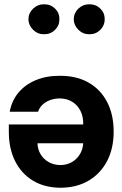

<svg xmlns="http://www.w3.org/2000/svg" viewBox="-20 -883 581 911"><path d="M264.5 -523.4Q343 -523.7 400.1 -491.2Q457.2 -458.7 488.3 -399Q519.3 -339.4 519.3 -258.2Q519.3 -179.2 488.4 -119.4Q457.4 -59.7 400.8 -26.1Q344.1 7.5 267.6 7.8Q192.3 7.5 137.3 -25.3Q82.2 -58.2 52.1 -117.8Q21.9 -177.4 21.9 -257.6V-292.4H466.8V-203.3H157.8Q159 -172.9 173.5 -149.7Q188 -126.5 212.2 -113.3Q236.3 -100.1 266 -99.8Q298.5 -100.1 322.9 -114.9Q347.2 -129.7 361 -154.5Q374.8 -179.3 374.8 -208.8V-296.5Q375.1 -330 361.9 -356.8Q348.6 -383.7 323.3 -399.7Q298 -415.7 262.7 -416Q238.6 -415.7 217.8 -408.1Q197 -400.5 182 -386.5Q167.1 -372.5 160.7 -352.9H26.2Q35.4 -404.6 67.1 -442.9Q98.9 -481.2 149.3 -502.5Q199.6 -523.7 264.5 -523.4ZM189.1 -720.5Q158.9 -720.2 137.3 -741.4Q115.6 -762.6 114.8 -791.8Q115.6 -821.6 137.3 -842.3Q158.9 -863 189.1 -862.7Q219.9 -863 241.2 -842.3Q262.5 -821.6 261.7 -791.8Q262.5 -762.6 241.2 -741.4Q219.9 -720.2 189.1 -720.5ZM404.1 -720.5Q373.9 -720.2 352.1 -741.4Q330.4 -762.6 329.9 -791.8Q330.4 -821.6 352.1 -842.3Q373.9 -863 404.1 -862.7Q434.7 -863 456 -842.3Q477.2 -821.6 476.8 -791.8Q477.2 -762.6 456 -741.4Q434.7 -720.2 404.1 -720.5Z"/></svg>

Font: Inter Display V
Style: Regular
Weight: 400
Designer: Rasmus Andersson
Foundry: rsms
Version: Version 3.015;git-src